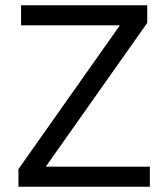

<svg xmlns="http://www.w3.org/2000/svg" viewBox="-20 -710 640 730"><path d="M50.1 0V-67L435.7 -613.6H60.1V-690H539.8V-623L154.2 -76.4H549.8V0Z"/></svg>

Font: Oxanium ExtraLight
Style: Regular
Weight: 200
Designer: Severin Meyer
Version: Version 2.000